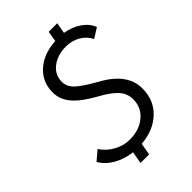

<svg xmlns="http://www.w3.org/2000/svg" viewBox="-250 -861 1030 1030"><g transform="rotate(-45 265.0 -346.0)"><path d="M189 -529Q189 -492 220 -463Q251 -434 331 -389Q470 -313 470 -199Q470 -111 411.5 -55Q353 1 257 9L245 77H180L192 8Q133 1 86.5 -26Q40 -53 17 -94L70 -139Q95 -100 138 -76Q181 -52 228 -52Q300 -52 347 -91Q394 -130 394 -192Q394 -237 363.5 -270Q333 -303 272 -336Q193 -379 153.5 -423.5Q114 -468 114 -524Q114 -603 170.5 -653.5Q227 -704 319 -709L329 -769H394L383 -707Q437 -698 476.5 -670.5Q516 -643 530 -604L474 -569Q457 -605 420.5 -626.5Q384 -648 339 -648Q274 -648 231.5 -615Q189 -582 189 -529Z"/></g></svg>

Font: Sarabun Light
Style: Italic
Weight: 300
Italic angle: -10°
Designer: Suppakit Chalermlarp | Katatrad Co.,Ltd.
Foundry: Cadson Demak Co.,Ltd.
Version: Version 1.000; ttfautohint (v1.6)